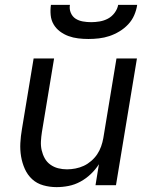

<svg xmlns="http://www.w3.org/2000/svg" viewBox="-20 -760 640 788"><path d="M212 8Q184 8 157.5 0.5Q131 -7 112 -24.5Q93 -42 82 -66.5Q71 -91 66.5 -118Q62 -145 63.5 -173Q65 -201 70 -230L118 -520H202L152 -218Q149 -199 148 -180Q147 -161 151 -143.5Q155 -126 163.5 -110.5Q172 -95 186.5 -84.5Q201 -74 218.5 -69.5Q236 -65 255 -65Q272 -65 290 -68.5Q308 -72 324 -79.5Q340 -87 354.5 -99.5Q369 -112 379 -127Q389 -142 395 -159Q401 -176 404 -193L458 -520H542L456 0H372L386 -86Q372 -64 352.5 -45.5Q333 -27 310 -14.5Q287 -2 262 3Q237 8 212 8ZM343 -600Q322 -600 301 -602.5Q280 -605 261 -612Q242 -619 226 -631Q210 -643 200 -660Q190 -677 188 -698Q186 -719 189 -740H267Q264 -723 270.5 -707.5Q277 -692 290 -683.5Q303 -675 320 -672Q337 -669 354 -669Q371 -669 389 -672Q407 -675 423 -683.5Q439 -692 450.5 -707.5Q462 -723 465 -740H543Q540 -719 531 -698Q522 -677 506 -660Q490 -643 470 -631Q450 -619 429 -612Q408 -605 386 -602.5Q364 -600 343 -600Z"/></svg>

Font: Iosevka Custom Oblique
Style: Regular
Weight: 400
Italic angle: -9°
Designer: Belleve Invis
Foundry: Belleve Invis
Version: Version 27.0.1